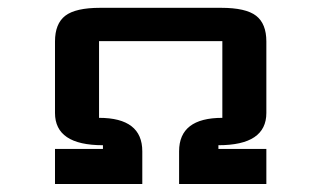

<svg xmlns="http://www.w3.org/2000/svg" viewBox="-20 -459 801 479"><path d="M236.8 -96.7Q117.2 -96.7 117.2 -177.2V-355.5Q117.2 -399.9 142.8 -419.7Q168.5 -439.5 230 -439.5H531.7Q593.3 -439.5 618.9 -419.7Q644.5 -399.9 644.5 -355.5V-177.2Q644.5 -96.7 524.9 -96.7V-87.4H644.5V0H426.8V-81.5Q426.8 -165 534.7 -165V-356.4H227.1V-165Q335 -165 335 -81.5V0H117.2V-87.4H236.8Z"/></svg>

Font: Squarish Sans CT
Style: RegularSC
Weight: 400
Version: Version 0.9